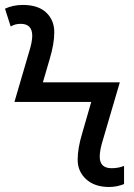

<svg xmlns="http://www.w3.org/2000/svg" viewBox="-25 -744 540 774"><path d="M105 -599.6Q105 -648.4 57.6 -647.9Q35.6 -647.9 18.1 -637.2L-4.9 -709Q27.8 -724.1 66.9 -724.1Q129.4 -724.1 161.6 -693.1Q193.8 -662.1 193.8 -614.7Q193.8 -567.4 175.8 -507.8L147.9 -412.1H458L391.1 -184.1Q377 -140.1 377 -112.8Q377 -65.9 424.8 -65.9Q452.6 -65.9 475.1 -75.2V-2Q445.8 9.8 415 9.8Q356.4 9.8 322.3 -21.5Q288.1 -52.7 288.1 -99.6Q288.1 -146.5 306.2 -206.1L342.8 -333H33.2L90.8 -529.8Q105 -574.2 105 -599.6Z"/></svg>

Font: NotoSans
Style: Regular
Weight: 400
Designer: Monotype Design team
Foundry: Monotype Imaging Inc.
Version: Version 1.04